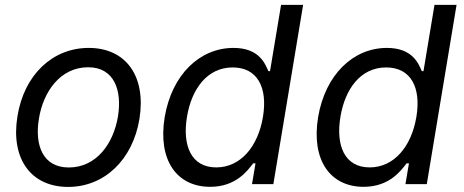

<svg xmlns="http://www.w3.org/2000/svg" viewBox="-20 -747 1883 779"><path d="M256.7 11.4C403.1 11.4 518.5 -98.4 545.8 -264.6C573.5 -437.5 491.5 -552.6 339.8 -552.6C192.8 -552.6 77.4 -442.8 50.8 -275.2C22.7 -103.7 104.8 11.4 256.7 11.4ZM137.8 -264.6C155.2 -375.4 225.1 -474.1 337.4 -474.1C443.5 -474.1 475.5 -381 458.8 -275.6C440.7 -164.1 371.1 -67.5 259.2 -67.5C152.7 -67.5 120.4 -159.1 137.8 -264.6Z M832.7 11C936.1 11 983.3 -52.9 1007.1 -84.2H1016.7L1002.5 0H1089.1L1209.9 -727.3H1120.4L1075.6 -458.5H1068.9C1055.4 -488.3 1032.3 -552.6 927.2 -552.6C790.8 -552.6 677.2 -444.6 648.1 -271.3C619.7 -97.3 697.1 11 832.7 11ZM738.6 -272.7C757.1 -386 820.7 -473.4 924 -473.4C1024.1 -473.4 1066.8 -392.8 1046.9 -272.7C1026.6 -151.3 955.6 -67.8 857.2 -67.8C754.6 -67.8 719.5 -158 738.6 -272.7Z M1455.3 11C1558.6 11 1605.8 -52.9 1629.6 -84.2H1639.2L1625 0H1711.6L1832.4 -727.3H1742.9L1698.2 -458.5H1691.4C1677.9 -488.3 1654.8 -552.6 1549.7 -552.6C1413.4 -552.6 1299.7 -444.6 1270.6 -271.3C1242.2 -97.3 1319.6 11 1455.3 11ZM1361.2 -272.7C1379.6 -386 1443.2 -473.4 1546.5 -473.4C1646.7 -473.4 1689.3 -392.8 1669.4 -272.7C1649.1 -151.3 1578.1 -67.8 1479.8 -67.8C1377.1 -67.8 1342 -158 1361.2 -272.7Z"/></svg>

Font: Margiela Sans Text
Style: Italic
Weight: 400
Italic angle: -9.39999°
Designer: Stefan Endress, Andreas Faust
Version: Version 1.100;FEAKit 1.0